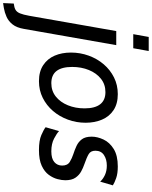

<svg xmlns="http://www.w3.org/2000/svg" viewBox="25 -850 982 1242"><g transform="rotate(90 516.0 -229.0)"><path d="M-85 242 -82 173Q-56 170 -41.5 161.5Q-27 153 -18.5 132.5Q-10 112 -3 73L96 -490H187L82 107Q74 154 53 180.5Q32 207 4 219.5Q-24 232 -53 237ZM116 -600 134 -700H225L207 -600Z M420 10Q358 10 316.5 -17.5Q275 -45 255 -91.5Q235 -138 235 -197Q235 -257 255 -312Q275 -367 311 -409Q347 -451 396 -475.5Q445 -500 504 -500Q566 -500 607.5 -472.5Q649 -445 669 -397.5Q689 -350 689 -292Q689 -232 669 -177.5Q649 -123 613 -81Q577 -39 528 -14.5Q479 10 420 10ZM433 -70Q483 -70 519.5 -99Q556 -128 576 -177Q596 -226 596 -285Q596 -352 569.5 -386Q543 -420 491 -420Q441 -420 404.5 -391Q368 -362 348 -313Q328 -264 328 -205Q328 -138 354 -104Q380 -70 433 -70Z M866 10Q804 10 768.5 -5.5Q733 -21 718 -33L743 -120Q757 -106 791 -88Q825 -70 874 -70Q921 -70 943.5 -89.5Q966 -109 966 -140Q966 -175 942 -189.5Q918 -204 893 -212Q865 -221 839 -233Q813 -245 796 -267.5Q779 -290 779 -331Q779 -368 797.5 -407.5Q816 -447 858.5 -473.5Q901 -500 972 -500Q1017 -500 1047 -489.5Q1077 -479 1094 -468L1070 -386Q1054 -404 1027.5 -416.5Q1001 -429 966 -429Q926 -429 898 -410.5Q870 -392 870 -355Q870 -325 891.5 -312Q913 -299 959 -283Q980 -276 1004 -263Q1028 -250 1044.5 -226Q1061 -202 1061 -160Q1061 -138 1053.5 -109.5Q1046 -81 1026 -53.5Q1006 -26 967.5 -8Q929 10 866 10Z"/></g></svg>

Font: Cabin VF Beta
Style: Italic
Weight: 400
Italic angle: -7°
Designer: Pablo Impallari
Foundry: Pablo Impallari. http://www.impallari.com Igino Marini. http://www.ikern.com
Version: Version 2.300